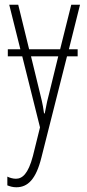

<svg xmlns="http://www.w3.org/2000/svg" viewBox="-20 -549 367 811"><path d="M308 -341H271L318 -529H281L234 -341H103L57 -529H19L66 -341H13V-311H74L149 -11L119 110C99 186 74 206 47 206C35 206 21 202 11 197V234C24 239 35 242 49 242C97 242 132 209 155 116L263 -311H308ZM166 -70C163 -89 163 -100 148 -159L111 -311H226L189 -160C182 -134 176 -109 169 -70Z"/></svg>

Font: Noto Sans ExtraCondensed ExtraLight
Style: Regular
Weight: 200
Width: 2
Designer: Monotype Design Team
Foundry: Monotype Imaging Inc.
Version: Version 2.013